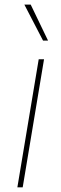

<svg xmlns="http://www.w3.org/2000/svg" viewBox="-20 -798 262 818"><path d="M54 0 144.9 -545.5H167.6L76.7 0ZM184.7 -625H163.4L83.8 -778.4H110.8Z"/></svg>

Font: Inter UI Thin
Style: Italic
Weight: 100
Italic angle: -9.39999°
Designer: Rasmus Andersson
Foundry: rsms
Version: 3.2;8d6f07862